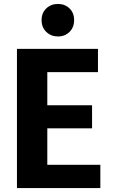

<svg xmlns="http://www.w3.org/2000/svg" viewBox="-20 -946 624 974"><path d="M489 8H66V-698H477V-580H220V-412H447V-295H220V-110H489ZM332.5 -784Q309 -761 274 -761Q239 -761 215 -784Q191 -807 191 -844Q191 -881 215 -903.5Q239 -926 274 -926Q309 -926 332.5 -903.5Q356 -881 356 -844Q356 -807 332.5 -784Z"/></svg>

Font: Repo
Style: Bold
Weight: 700
Designer: Stefan Peev
Foundry: Context Ltd
Version: Version 001.000